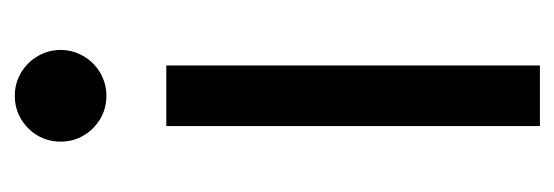

<svg xmlns="http://www.w3.org/2000/svg" viewBox="-271 -497 768 266"><g transform="rotate(-90 113.0 -364.0)"><path d="M71.3 -517.6H155.3V0H71.3ZM49.8 -664.1Q49.8 -681.6 58.3 -696Q66.9 -710.4 81.3 -719Q95.7 -727.5 113.3 -727.5Q130.4 -727.5 145 -719Q159.7 -710.4 168.2 -695.8Q176.8 -681.2 176.8 -664.1Q176.8 -647 168.2 -632.3Q159.7 -617.7 145 -609.1Q130.4 -600.6 113.3 -600.6Q95.7 -600.6 81.3 -609.1Q66.9 -617.7 58.3 -632.1Q49.8 -646.5 49.8 -664.1Z"/></g></svg>

Font: Reddit Sans Vanilla
Style: Regular
Weight: 400
Designer: Stephen Hutchings
Foundry: Reddit
Version: Version 1.013